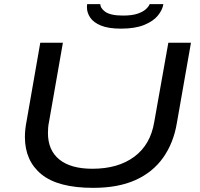

<svg xmlns="http://www.w3.org/2000/svg" viewBox="-20 -893 964 925"><path d="M429 12Q260 12 180 -53Q100 -118 100 -233Q100 -251 102 -270Q104 -289 108 -309L174 -687H283L216 -305Q213 -291 212 -277.5Q211 -264 211 -252Q211 -169 266 -124.5Q321 -80 425 -80Q549 -80 627 -138Q705 -196 723 -305L791 -687H900L832 -300Q816 -204 766 -133.5Q716 -63 632.5 -25.5Q549 12 429 12ZM563 -755Q502 -755 466 -770Q430 -785 414.5 -808.5Q399 -832 399 -856Q399 -861 399 -865Q399 -869 400 -873H463Q463 -869 464.5 -864.5Q466 -860 468 -856Q474 -846 486 -837Q498 -828 519.5 -823Q541 -818 572 -818Q616 -818 642.5 -827Q669 -836 683 -849Q697 -862 701 -873H767Q763 -846 741 -818.5Q719 -791 675 -773Q631 -755 563 -755Z"/></svg>

Font: Archivo Expanded
Style: Italic
Weight: 400
Width: 7
Italic angle: -10°
Designer: Hector Gatti
Foundry: Omnibus-Type
Version: Version 2.001